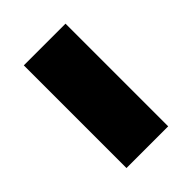

<svg xmlns="http://www.w3.org/2000/svg" viewBox="-156 -594 677 677"><g transform="rotate(-45 182.5 -256.0)"><path d="M78.5 0V-512H286.5V0Z"/></g></svg>

Font: Spartan Thin Black
Style: Regular
Weight: 900
Version: Version 1.004